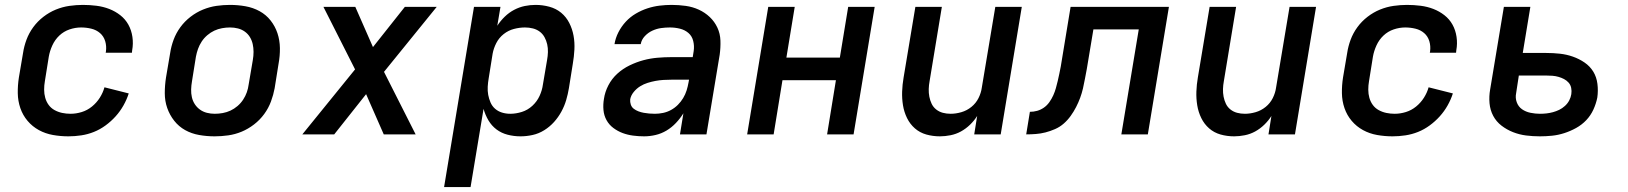

<svg xmlns="http://www.w3.org/2000/svg" viewBox="-20 -548 6640 783"><path d="M259 8Q227 8 196 2.5Q165 -3 138.5 -17.5Q112 -32 92.5 -55Q73 -78 63 -107Q53 -136 52.5 -168Q52 -200 57 -232L74 -332Q78 -359 88 -386Q98 -413 115.5 -437Q133 -461 157 -479.5Q181 -498 208 -509Q235 -520 263 -524Q291 -528 318 -528Q346 -528 373.5 -524.5Q401 -521 425.5 -511.5Q450 -502 470.5 -486Q491 -470 503.5 -447.5Q516 -425 520 -397.5Q524 -370 519 -343L518 -333H411L412 -338Q415 -360 409 -380Q403 -400 388 -413Q373 -426 352.5 -431Q332 -436 311 -436Q287 -436 263.5 -428Q240 -420 222 -403Q204 -386 193.5 -363Q183 -340 179 -317L163 -217Q160 -200 160 -182.5Q160 -165 164.5 -149Q169 -133 178.5 -120Q188 -107 202.5 -99Q217 -91 233.5 -87.5Q250 -84 268 -84Q290 -84 313 -91Q336 -98 355 -113.5Q374 -129 387 -149.5Q400 -170 406 -192L505 -167Q497 -142 483.5 -118Q470 -94 451.5 -73.5Q433 -53 410.5 -36.5Q388 -20 363 -10Q338 0 311.5 4Q285 8 259 8Z M855 8Q823 8 792 2.5Q761 -3 735 -17.5Q709 -32 690.5 -55.5Q672 -79 662 -107.5Q652 -136 652 -168Q652 -200 657 -232L674 -332Q678 -359 688 -386Q698 -413 715.5 -437Q733 -461 757 -479.5Q781 -498 808 -509Q835 -520 862.5 -524Q890 -528 918 -528Q950 -528 981 -522.5Q1012 -517 1038.5 -502.5Q1065 -488 1083.5 -464.5Q1102 -441 1111.5 -412.5Q1121 -384 1121.5 -352Q1122 -320 1116 -288L1100 -188Q1095 -161 1085 -134Q1075 -107 1057.5 -83Q1040 -59 1016 -40.5Q992 -22 965.5 -11Q939 0 911 4Q883 8 855 8ZM856 -84Q872 -84 888.5 -87Q905 -90 920 -97Q935 -104 948.5 -115.5Q962 -127 971.5 -141.5Q981 -156 986.5 -171.5Q992 -187 994 -203L1011 -303Q1014 -320 1014 -336.5Q1014 -353 1010.5 -368.5Q1007 -384 999 -397Q991 -410 978.5 -419Q966 -428 950.5 -432Q935 -436 918 -436Q902 -436 885.5 -433Q869 -430 854 -423Q839 -416 825.5 -404.5Q812 -393 802.5 -378.5Q793 -364 787.5 -348.5Q782 -333 779 -317L763 -217Q760 -200 759.5 -183.5Q759 -167 762.5 -151.5Q766 -136 774.5 -123Q783 -110 795.5 -101Q808 -92 823.5 -88Q839 -84 856 -84Z M1213 0 1428 -265 1299 -520H1429L1501 -356L1631 -520H1761L1546 -255L1675 0H1545L1473 -164L1343 0Z M1791 215 1913 -520H2021L2008 -443Q2021 -463 2038.5 -480Q2056 -497 2077 -508Q2098 -519 2120 -523.5Q2142 -528 2164 -528Q2193 -528 2220.5 -520.5Q2248 -513 2268.5 -496Q2289 -479 2301.5 -454.5Q2314 -430 2319 -402.5Q2324 -375 2322.5 -346Q2321 -317 2316 -288L2300 -188Q2296 -164 2289 -140Q2282 -116 2269.5 -93Q2257 -70 2239.5 -50.5Q2222 -31 2199.5 -17Q2177 -3 2152 2.5Q2127 8 2103 8Q2076 8 2050.5 1.5Q2025 -5 2005 -20Q1985 -35 1972 -57Q1959 -79 1952 -104L1899 215ZM2061 -84Q2084 -84 2108 -91.5Q2132 -99 2151 -116.5Q2170 -134 2180.5 -157Q2191 -180 2194 -203L2211 -303Q2214 -319 2214.5 -335.5Q2215 -352 2211.5 -367.5Q2208 -383 2200.5 -396.5Q2193 -410 2181 -419Q2169 -428 2153.5 -432Q2138 -436 2121 -436Q2099 -436 2076 -430Q2053 -424 2034 -409Q2015 -394 2004 -372.5Q1993 -351 1989 -329L1973 -229Q1970 -212 1969 -194.5Q1968 -177 1971 -161Q1974 -145 1980.5 -130Q1987 -115 1999 -104.5Q2011 -94 2027 -89Q2043 -84 2061 -84Z M2607 8Q2584 8 2561.5 5Q2539 2 2519 -5.5Q2499 -13 2481.5 -26Q2464 -39 2453.5 -58Q2443 -77 2441 -99.5Q2439 -122 2443 -145Q2447 -173 2461 -200Q2475 -227 2497.5 -247.5Q2520 -268 2548 -281.5Q2576 -295 2604 -302.5Q2632 -310 2661 -312.5Q2690 -315 2718 -315H2805L2809 -340Q2812 -361 2807 -381Q2802 -401 2787.5 -413.5Q2773 -426 2753 -431Q2733 -436 2712 -436Q2694 -436 2676 -433.5Q2658 -431 2640.5 -423Q2623 -415 2609.5 -400.5Q2596 -386 2593 -368H2486Q2490 -393 2502 -416.5Q2514 -440 2532 -459.5Q2550 -479 2573 -492.5Q2596 -506 2620.5 -514Q2645 -522 2670 -525Q2695 -528 2719 -528Q2748 -528 2776.5 -524Q2805 -520 2830 -508.5Q2855 -497 2874.5 -478.5Q2894 -460 2905.5 -435.5Q2917 -411 2918 -382.5Q2919 -354 2915 -325L2861 0H2753L2767 -86Q2754 -65 2736.5 -46.5Q2719 -28 2698 -15.5Q2677 -3 2653.5 2.5Q2630 8 2607 8ZM2651 -84Q2667 -84 2684 -87.5Q2701 -91 2716.5 -99.5Q2732 -108 2744.5 -120.5Q2757 -133 2766 -148Q2775 -163 2780 -179Q2785 -195 2788 -212L2790 -223H2718Q2702 -223 2685.5 -222Q2669 -221 2653 -218Q2637 -215 2621 -210Q2605 -205 2590.5 -196Q2576 -187 2564.5 -173Q2553 -159 2550 -143Q2549 -132 2552.5 -121.5Q2556 -111 2564.5 -104.5Q2573 -98 2583.5 -94Q2594 -90 2605 -88Q2616 -86 2627.5 -85Q2639 -84 2651 -84Z M3027 0 3113 -520H3221L3187 -313H3405L3439 -520H3547L3461 0H3353L3389 -221H3171L3135 0Z M3813 8Q3784 8 3757.5 0.5Q3731 -7 3711 -24.5Q3691 -42 3679 -66.5Q3667 -91 3662.5 -118.5Q3658 -146 3659 -174.5Q3660 -203 3665 -232L3713 -520H3821L3771 -217Q3768 -201 3767.5 -185Q3767 -169 3770 -153.5Q3773 -138 3779.5 -124.5Q3786 -111 3798 -101.5Q3810 -92 3825 -88Q3840 -84 3857 -84Q3878 -84 3900.5 -90.5Q3923 -97 3941.5 -112Q3960 -127 3970.5 -148Q3981 -169 3984 -191L4039 -520H4147L4061 0H3953L3965 -75Q3953 -56 3936 -39.5Q3919 -23 3899 -12Q3879 -1 3856.5 3.5Q3834 8 3813 8Z M4165 0 4180 -92Q4195 -92 4209.5 -96Q4224 -100 4237 -109Q4250 -118 4259.5 -131.5Q4269 -145 4275.5 -159.5Q4282 -174 4286 -188.5Q4290 -203 4293.5 -217.5Q4297 -232 4300 -247Q4303 -262 4306 -277L4346 -520H4747L4661 0H4553L4624 -428H4439L4412 -266Q4408 -246 4404.5 -226.5Q4401 -207 4396.5 -187.5Q4392 -168 4385 -149Q4378 -130 4368.5 -111.5Q4359 -93 4346.5 -75.5Q4334 -58 4318 -44Q4302 -30 4282.5 -21.5Q4263 -13 4243.5 -8Q4224 -3 4204 -1.5Q4184 0 4165 0Z M5013 8Q4984 8 4957.5 0.5Q4931 -7 4911 -24.5Q4891 -42 4879 -66.5Q4867 -91 4862.5 -118.5Q4858 -146 4859 -174.5Q4860 -203 4865 -232L4913 -520H5021L4971 -217Q4968 -201 4967.5 -185Q4967 -169 4970 -153.5Q4973 -138 4979.5 -124.5Q4986 -111 4998 -101.5Q5010 -92 5025 -88Q5040 -84 5057 -84Q5078 -84 5100.5 -90.5Q5123 -97 5141.5 -112Q5160 -127 5170.5 -148Q5181 -169 5184 -191L5239 -520H5347L5261 0H5153L5165 -75Q5153 -56 5136 -39.5Q5119 -23 5099 -12Q5079 -1 5056.5 3.5Q5034 8 5013 8Z M5659 8Q5627 8 5596 2.5Q5565 -3 5538.5 -17.5Q5512 -32 5492.5 -55Q5473 -78 5463 -107Q5453 -136 5452.5 -168Q5452 -200 5457 -232L5474 -332Q5478 -359 5488 -386Q5498 -413 5515.5 -437Q5533 -461 5557 -479.5Q5581 -498 5608 -509Q5635 -520 5663 -524Q5691 -528 5718 -528Q5746 -528 5773.5 -524.5Q5801 -521 5825.5 -511.5Q5850 -502 5870.5 -486Q5891 -470 5903.5 -447.5Q5916 -425 5920 -397.5Q5924 -370 5919 -343L5918 -333H5811L5812 -338Q5815 -360 5809 -380Q5803 -400 5788 -413Q5773 -426 5752.5 -431Q5732 -436 5711 -436Q5687 -436 5663.5 -428Q5640 -420 5622 -403Q5604 -386 5593.5 -363Q5583 -340 5579 -317L5563 -217Q5560 -200 5560 -182.5Q5560 -165 5564.5 -149Q5569 -133 5578.5 -120Q5588 -107 5602.5 -99Q5617 -91 5633.5 -87.5Q5650 -84 5668 -84Q5690 -84 5713 -91Q5736 -98 5755 -113.5Q5774 -129 5787 -149.5Q5800 -170 5806 -192L5905 -167Q5897 -142 5883.5 -118Q5870 -94 5851.5 -73.5Q5833 -53 5810.5 -36.5Q5788 -20 5763 -10Q5738 0 5711.5 4Q5685 8 5659 8Z M6260 8Q6231 8 6203.5 4.5Q6176 1 6150.5 -9Q6125 -19 6103.5 -35.5Q6082 -52 6069.5 -75.5Q6057 -99 6054.5 -127Q6052 -155 6057 -183L6113 -520H6221L6190 -332H6286Q6314 -332 6341.5 -329Q6369 -326 6394.5 -317Q6420 -308 6442 -293Q6464 -278 6477.5 -256Q6491 -234 6494.5 -206Q6498 -178 6494 -150Q6489 -125 6478 -101Q6467 -77 6449 -58Q6431 -39 6407.5 -26Q6384 -13 6359 -5Q6334 3 6309 5.5Q6284 8 6260 8ZM6260 -84Q6274 -84 6287 -85.5Q6300 -87 6313 -90.5Q6326 -94 6338.5 -100Q6351 -106 6362 -116Q6373 -126 6379.5 -138.5Q6386 -151 6388 -164Q6390 -177 6387.5 -189.5Q6385 -202 6377 -211Q6369 -220 6358.5 -225.5Q6348 -231 6336 -234.5Q6324 -238 6311 -239Q6298 -240 6285 -240H6174L6163 -168Q6159 -149 6165.5 -131Q6172 -113 6187 -102.5Q6202 -92 6221.5 -88Q6241 -84 6260 -84Z"/></svg>

Font: Iosevka Aile Semibold
Style: Italic
Weight: 600
Italic angle: -9°
Designer: Belleve Invis
Foundry: Belleve Invis
Version: Version 31.1.0; ttfautohint (v1.8.4)